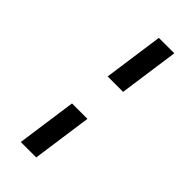

<svg xmlns="http://www.w3.org/2000/svg" viewBox="-250 -707 880 880"><g transform="rotate(45 190.0 -266.5)"><path d="M164 -368 205 -659H305L264 -368ZM95 126 136 -165H236L195 126Z"/></g></svg>

Font: Neutral Grotesk
Style: Italic
Weight: 400
Italic angle: -8°
Designer: Nawras Khrais
Foundry: Nawras Khrais
Version: Version 1.000